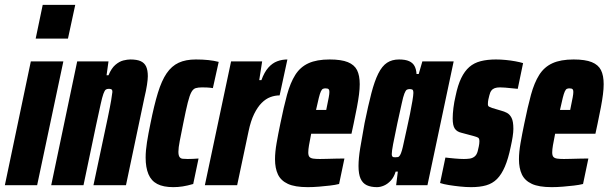

<svg xmlns="http://www.w3.org/2000/svg" viewBox="-39 -763 2507 791"><path d="M108 -604 137 -743H271L241 -604ZM-19 0 88 -510H222L114 0Z M172 0 279 -510H408L400 -453H408Q420 -482 436.5 -496Q453 -510 469.5 -514Q486 -518 498 -518Q525 -518 540.5 -511Q556 -504 563 -489Q570 -474 570 -449Q570 -436 566.5 -413Q563 -390 556 -361L480 0H346L405 -278Q415 -326 419 -350Q423 -374 424 -384Q424 -390 422.5 -392.5Q421 -395 417.5 -396Q414 -397 408 -397Q401 -397 396.5 -393.5Q392 -390 387 -376.5Q382 -363 375.5 -333Q369 -303 357 -248L305 0Z M675 8Q634 8 609 -5Q584 -18 572.5 -45.5Q561 -73 561 -114Q561 -142 566.5 -177Q572 -212 581 -255Q596 -330 611.5 -380.5Q627 -431 647.5 -461Q668 -491 697 -504.5Q726 -518 768 -518Q796 -518 819.5 -515.5Q843 -513 862 -508L838 -400Q826 -402 814.5 -402.5Q803 -403 794 -403Q778 -403 767.5 -400Q757 -397 749.5 -383.5Q742 -370 734.5 -340Q727 -310 716 -255Q707 -210 701.5 -182Q696 -154 696 -138Q696 -123 700.5 -116.5Q705 -110 713 -109Q721 -108 734 -108Q744 -108 756 -108.5Q768 -109 779 -110L757 -5Q733 2 713.5 5Q694 8 675 8Z M805 0 913 -510H1041L1029 -433H1038Q1050 -466 1066.5 -484.5Q1083 -503 1103 -510.5Q1123 -518 1145 -518L1113 -370Q1094 -370 1075 -363Q1056 -356 1039 -339Q1022 -322 1008 -293.5Q994 -265 985 -222L938 0Z M1229 8Q1176 8 1147 -5.5Q1118 -19 1106 -44.5Q1094 -70 1094 -107Q1094 -136 1100.5 -173.5Q1107 -211 1116 -254Q1130 -323 1143.5 -372.5Q1157 -422 1177.5 -454.5Q1198 -487 1232 -502.5Q1266 -518 1319 -518Q1367 -518 1394 -507Q1421 -496 1432 -474Q1443 -452 1443 -416Q1443 -397 1440 -373.5Q1437 -350 1431.5 -321Q1426 -292 1418 -254L1409 -212H1243Q1237 -182 1234 -164.5Q1231 -147 1231 -135Q1231 -122 1236 -116.5Q1241 -111 1252 -109.5Q1263 -108 1279 -108Q1288 -108 1306 -108.5Q1324 -109 1345 -109.5Q1366 -110 1380 -110L1358 -5Q1342 -1 1320.5 1.5Q1299 4 1275 6Q1251 8 1229 8ZM1263 -310H1305L1308 -325Q1313 -349 1315.5 -362.5Q1318 -376 1318 -384Q1318 -391 1316 -394Q1314 -397 1310.5 -398Q1307 -399 1302 -399Q1296 -399 1291.5 -397Q1287 -395 1283 -386.5Q1279 -378 1274.5 -360Q1270 -342 1263 -310Z M1514 8Q1489 8 1472 0Q1455 -8 1446.5 -27Q1438 -46 1438 -79Q1438 -110 1445 -153Q1452 -196 1463 -256Q1478 -329 1491 -379Q1504 -429 1519.5 -460Q1535 -491 1555.5 -504.5Q1576 -518 1605 -518Q1631 -518 1646.5 -511Q1662 -504 1669 -490.5Q1676 -477 1677 -458H1686L1701 -510H1830L1722 0H1593L1600 -56H1591Q1584 -33 1571 -19Q1558 -5 1543 1.5Q1528 8 1514 8ZM1590 -115Q1596 -115 1600.5 -116Q1605 -117 1609 -123.5Q1613 -130 1617 -144Q1620 -154 1625 -178Q1630 -202 1637 -232.5Q1644 -263 1650 -293Q1656 -323 1660 -347Q1664 -371 1664 -380Q1664 -392 1659.5 -394Q1655 -396 1649 -396Q1641 -396 1636.5 -393Q1632 -390 1627 -377.5Q1622 -365 1616 -336.5Q1610 -308 1598 -255Q1586 -198 1580.5 -169Q1575 -140 1575 -128Q1575 -122 1577 -119Q1579 -116 1582.5 -115.5Q1586 -115 1590 -115Z M1902 8Q1881 8 1857 5.5Q1833 3 1811 -0.5Q1789 -4 1774 -9L1796 -114Q1804 -113 1814 -112Q1824 -111 1834.5 -110Q1845 -109 1855 -108.5Q1865 -108 1872 -108Q1884 -108 1895.5 -109.5Q1907 -111 1916 -118Q1925 -125 1929 -140Q1931 -148 1933.5 -159.5Q1936 -171 1936 -181Q1936 -193 1930.5 -196Q1925 -199 1914 -202L1862 -216Q1844 -220 1835 -232.5Q1826 -245 1826 -275Q1826 -294 1829 -318.5Q1832 -343 1838 -368Q1847 -412 1861 -441Q1875 -470 1894.5 -487Q1914 -504 1941.5 -511Q1969 -518 2004 -518Q2023 -518 2044 -516Q2065 -514 2084 -510.5Q2103 -507 2116 -503L2094 -397Q2082 -398 2068.5 -399.5Q2055 -401 2042.5 -402Q2030 -403 2021 -403Q2008 -403 1999.5 -400Q1991 -397 1985.5 -390Q1980 -383 1977 -370Q1975 -363 1973 -353.5Q1971 -344 1971 -334Q1971 -326 1976 -323.5Q1981 -321 1989 -318L2026 -307Q2038 -304 2049.5 -298Q2061 -292 2068.5 -277.5Q2076 -263 2076 -232Q2076 -219 2073 -199.5Q2070 -180 2065 -158Q2055 -109 2041 -76.5Q2027 -44 2008.5 -25.5Q1990 -7 1964 0.5Q1938 8 1902 8Z M2234 8Q2181 8 2152 -5.5Q2123 -19 2111 -44.5Q2099 -70 2099 -107Q2099 -136 2105.5 -173.5Q2112 -211 2121 -254Q2135 -323 2148.5 -372.5Q2162 -422 2182.5 -454.5Q2203 -487 2237 -502.5Q2271 -518 2324 -518Q2372 -518 2399 -507Q2426 -496 2437 -474Q2448 -452 2448 -416Q2448 -397 2445 -373.5Q2442 -350 2436.5 -321Q2431 -292 2423 -254L2414 -212H2248Q2242 -182 2239 -164.5Q2236 -147 2236 -135Q2236 -122 2241 -116.5Q2246 -111 2257 -109.5Q2268 -108 2284 -108Q2293 -108 2311 -108.5Q2329 -109 2350 -109.5Q2371 -110 2385 -110L2363 -5Q2347 -1 2325.5 1.5Q2304 4 2280 6Q2256 8 2234 8ZM2268 -310H2310L2313 -325Q2318 -349 2320.5 -362.5Q2323 -376 2323 -384Q2323 -391 2321 -394Q2319 -397 2315.5 -398Q2312 -399 2307 -399Q2301 -399 2296.5 -397Q2292 -395 2288 -386.5Q2284 -378 2279.5 -360Q2275 -342 2268 -310Z"/></svg>

Font: Saira ExtraCondensed Black
Style: Italic
Weight: 900
Width: 2
Italic angle: -12°
Designer: Hector Gatti with collaboration of the Omnibus-Type team
Foundry: Omnibus-Type
Version: Version 1.101